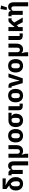

<svg xmlns="http://www.w3.org/2000/svg" viewBox="2980 -3836 1056 7055"><g transform="rotate(-90 3507.5 -308.0)"><path d="M323 -625H481V-740H90V-600L221 -498V-492C123 -492 36 -406 36 -250C36 -98 128 12 282 12C436 12 528 -93 528 -263C528 -383 477 -481 335 -568L230 -632V-636ZM374 -250V-209C374 -143 340 -105 282 -105C224 -105 190 -143 190 -209V-303C190 -378 225 -431 292 -441C357 -382 374 -334 374 -250Z M643 0H791V-340C791 -392 838 -417 886 -417C940 -417 959 -384 959 -317V200H1107V-329C1107 -461 1050 -537 943 -537C860 -537 815 -491 795 -431H789C781 -495 742 -525 676 -525H594V-410H643Z M1387 -210V-525H1239V200H1386V96L1348 -44H1353C1393 -2 1435 12 1492 12C1615 12 1703 -73 1703 -239V-525H1555V-210C1555 -140 1529 -105 1471 -105C1413 -105 1387 -140 1387 -210Z M2048 12C2202 12 2294 -94 2294 -263C2294 -432 2202 -537 2048 -537C1894 -537 1802 -432 1802 -263C1802 -94 1894 12 2048 12ZM2048 -105C1990 -105 1956 -143 1956 -209V-316C1956 -382 1990 -420 2048 -420C2106 -420 2140 -382 2140 -316V-209C2140 -143 2106 -105 2048 -105Z M2779 -410H2894V-525H2612C2458 -525 2366 -426 2366 -257C2366 -94 2458 12 2612 12C2766 12 2858 -94 2858 -247C2858 -325 2831 -370 2779 -402ZM2612 -410H2660C2688 -388 2704 -354 2704 -310V-209C2704 -143 2670 -105 2612 -105C2554 -105 2520 -143 2520 -209V-310C2520 -376 2554 -410 2612 -410Z M3229 0V-115H3133V-525H2985V-153C2985 -53 3039 0 3141 0Z M3522 12C3676 12 3768 -94 3768 -263C3768 -432 3676 -537 3522 -537C3368 -537 3276 -432 3276 -263C3276 -94 3368 12 3522 12ZM3522 -105C3464 -105 3430 -143 3430 -209V-316C3430 -382 3464 -420 3522 -420C3580 -420 3614 -382 3614 -316V-209C3614 -143 3580 -105 3522 -105Z M3982 0H4158L4335 -525H4195L4118 -274L4078 -123H4070L4039 -274L4002 -416C3981 -498 3942 -525 3864 -525H3812V-410H3861Z M4618 12C4772 12 4864 -94 4864 -263C4864 -432 4772 -537 4618 -537C4464 -537 4372 -432 4372 -263C4372 -94 4464 12 4618 12ZM4618 -105C4560 -105 4526 -143 4526 -209V-316C4526 -382 4560 -420 4618 -420C4676 -420 4710 -382 4710 -316V-209C4710 -143 4676 -105 4618 -105Z M5117 -210V-525H4969V200H5116V96L5078 -44H5083C5123 -2 5165 12 5222 12C5345 12 5433 -73 5433 -239V-525H5285V-210C5285 -140 5259 -105 5201 -105C5143 -105 5117 -140 5117 -210Z M5809 0V-115H5713V-525H5565V-153C5565 -53 5619 0 5721 0Z M6108 -219 6218 0H6391L6206 -316L6300 -410H6361V-525H6309C6255 -525 6228 -515 6194 -477L6115 -388L6048 -300H6042V-525H5894V0H6042V-153Z M6762 -579 6835 -796 6702 -816 6667 -593ZM6488 0H6636V-340C6636 -392 6683 -417 6731 -417C6785 -417 6804 -384 6804 -317V200H6952V-329C6952 -461 6895 -537 6788 -537C6705 -537 6660 -491 6640 -431H6634C6626 -495 6587 -525 6521 -525H6439V-410H6488Z"/></g></svg>

Font: Braiins Sans
Style: Bold
Weight: 700
Designer: Mike Abbink, Paul van der Laan, Pieter van Rosmalen, Jiri Chlebus, Lubos Buracinsky
Foundry: Bold Monday, Sudetype
Version: Version 1.000;hotconv 1.0.109;makeotfexe 2.5.65596